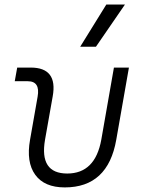

<svg xmlns="http://www.w3.org/2000/svg" viewBox="-20 -815 626 845"><path d="M265.1 9.8Q175.3 9.8 135 -45.9Q94.7 -101.6 112.3 -200.2L145.5 -389.2Q157.7 -457.5 102.5 -457.5H44.9L55.7 -517.6H115.2Q234.9 -517.6 211.9 -390.6L178.2 -200.2Q152.3 -51.3 275.9 -51.3Q398.9 -51.3 425.8 -200.2L481.4 -517.6H547.4L491.7 -200.2Q455.1 9.8 265.1 9.8ZM333 -609.4 447.8 -794.9H529.8L402.3 -609.4Z"/></svg>

Font: Cascadia Mono Light
Style: Italic
Weight: 300
Italic angle: -10°
Monospace: yes
Designer: Aaron Bell
Foundry: Saja Typeworks
Version: Version 2404.023; ttfautohint (v1.8.4)